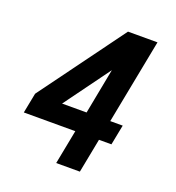

<svg xmlns="http://www.w3.org/2000/svg" viewBox="-124 -769 797 869"><g transform="rotate(20 275.0 -335.0)"><path d="M243 0 275 -165H27L46 -262L345 -670H487L408 -262H468L449 -165H389L357 0ZM176 -262H294L336 -481Z"/></g></svg>

Font: Lode
Style: Bold Italic
Weight: 700
Italic angle: -11°
Monospace: yes
Designer: Belleve Invis
Foundry: Belleve Invis
Version: Version 29.2.0; ttfautohint (v1.8.3)